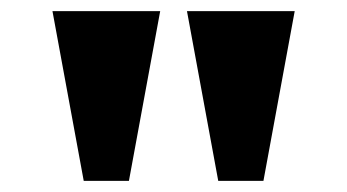

<svg xmlns="http://www.w3.org/2000/svg" viewBox="-20 -734 622 344"><path d="M130 -410H211L267 -714H74ZM371 -410H452L508 -714H315Z"/></svg>

Font: Noto Serif Gurmukhi Black
Style: Regular
Weight: 900
Designer: Vaibhav Singh and the Monotype Design Team
Foundry: Monotype Imaging Inc.
Version: Version 2.004